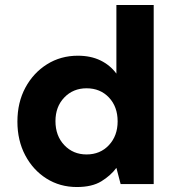

<svg xmlns="http://www.w3.org/2000/svg" viewBox="-20 -740 703 772"><path d="M289 12Q221 12 167 -22Q113 -56 81.5 -115.5Q50 -175 50 -251Q50 -328 82 -387.5Q114 -447 169 -481.5Q224 -516 293 -516Q345 -516 384 -497Q423 -478 448 -444V-720H598V0H465L448 -65Q425 -34 387.5 -11Q350 12 289 12ZM328 -119Q383 -119 418 -156.5Q453 -194 453 -252Q453 -311 418 -348Q383 -385 328 -385Q274 -385 238.5 -348Q203 -311 203 -253Q203 -194 238.5 -156.5Q274 -119 328 -119Z"/></svg>

Font: DM Sans Black
Style: Regular
Weight: 900
Designer: Colophon Foundry, Jonny Pinhorn
Foundry: Colophon Foundry
Version: Version 4.004; ttfautohint (v1.8.4.7-5d5b)